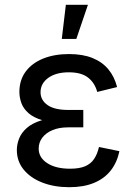

<svg xmlns="http://www.w3.org/2000/svg" viewBox="-20 -777 570 807"><path d="M271 9.8Q208 9.8 158.2 -9.5Q108.4 -28.8 79.6 -64Q50.8 -99.1 50.8 -146.5Q50.8 -170.4 60.3 -194.6Q69.8 -218.8 92.5 -239Q115.2 -259.3 155.3 -271.5Q195.3 -283.7 256.3 -283.7H330.1V-241.7H266.1Q228 -241.7 200.4 -230Q172.9 -218.3 157.7 -198.2Q142.6 -178.2 142.6 -152.3Q142.6 -114.7 178.5 -91.3Q214.4 -67.9 274.4 -67.9Q313.5 -67.9 337.6 -78.1Q361.8 -88.4 375.5 -108.9Q389.2 -129.4 396 -159.2L481.9 -141.6Q472.2 -94.7 445.6 -60.5Q418.9 -26.4 375.2 -8.3Q331.5 9.8 271 9.8ZM257.3 -260.3Q197.3 -260.3 158.9 -271.5Q120.6 -282.7 99.4 -301.8Q78.1 -320.8 69.8 -344Q61.5 -367.2 61.5 -390.6Q61.5 -440.4 87.9 -476.1Q114.3 -511.7 161.4 -530.8Q208.5 -549.8 270 -549.8Q327.6 -549.8 368.7 -533.2Q409.7 -516.6 435.3 -485.8Q460.9 -455.1 472.2 -411.1L388.7 -390.6Q378.4 -428.7 350.1 -450.9Q321.8 -473.1 269.5 -473.1Q215.3 -473.1 182.9 -449.7Q150.4 -426.3 150.4 -389.2Q150.4 -356.4 179.4 -335.7Q208.5 -314.9 266.6 -314.9H330.1V-260.3ZM239.7 -613.3 256.8 -756.8H349.6L300.8 -613.3Z"/></svg>

Font: Inter 16pt
Style: Regular
Weight: 400
Version: Version 4.001;git-66647c0bb